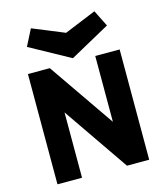

<svg xmlns="http://www.w3.org/2000/svg" viewBox="-130 -1010 960 1110"><g transform="rotate(-15 349.5 -455.5)"><path d="M75 0V-660H206L478 -266V-660H624V0H491L222 -391V0ZM350 -681 110 -813 160 -911 350 -833 540 -911 589 -813Z"/></g></svg>

Font: Lil Grotesk Black
Style: Regular
Weight: 900
Designer: Bastien Sozeau
Foundry: NBR — Bastien Sozeau
Version: Version 3.003; ttfautohint (v1.8.4.7-5d5b);gftools[0.9.33]